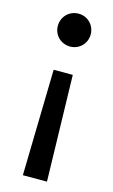

<svg xmlns="http://www.w3.org/2000/svg" viewBox="-111 -539 462 785"><g transform="rotate(15 120.5 -146.5)"><path d="M162 -247H81L71 202H173ZM121 -495C81 -495 51 -464 51 -425C51 -387 81 -356 121 -356C160 -356 190 -387 190 -425C190 -464 160 -495 121 -495Z"/></g></svg>

Font: Fira Math
Style: Regular
Weight: 400
Designer: Xiangdong Zeng
Foundry: Xiangdong Zeng
Version: Version 0.3.4